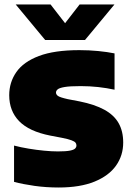

<svg xmlns="http://www.w3.org/2000/svg" viewBox="-20 -826 589 854"><path d="M240.5 8Q185.5 8 133.8 0.8Q82 -6.5 42.5 -17V-178.5Q73 -170.5 107.8 -164.8Q142.5 -159 176.2 -155.8Q210 -152.5 237.5 -152.5Q273 -152.5 290.8 -156Q308.5 -159.5 314.2 -165.5Q320 -171.5 320 -179Q320 -186 315.8 -191.5Q311.5 -197 297.5 -202.2Q283.5 -207.5 255.5 -213L203 -223Q109.5 -241.5 65.2 -287Q21 -332.5 21 -402.5Q21 -460 52.8 -505.5Q84.5 -551 153.2 -577Q222 -603 333 -603Q376 -603 416.8 -599Q457.5 -595 489.5 -588.5V-427Q455.5 -434.5 417 -438.8Q378.5 -443 339 -443Q291 -443 267.5 -439Q244 -435 236.5 -428.5Q229 -422 229 -414.5Q229 -406 237.5 -399.5Q246 -393 281.5 -385L334 -375Q401 -361.5 444 -338Q487 -314.5 507.5 -278.5Q528 -242.5 528 -192Q528 -134.5 496.2 -89.5Q464.5 -44.5 400.5 -18.2Q336.5 8 240.5 8ZM181 -648 50 -806H205L284.5 -703.5H254.5L334 -806H489L358 -648Z"/></svg>

Font: Encode Sans SC Condensed Thin Black
Style: Regular
Weight: 900
Version: Version 3.002